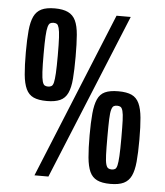

<svg xmlns="http://www.w3.org/2000/svg" viewBox="-51 -742 682 795"><g transform="rotate(5 290.0 -344.0)"><path d="M121 0 402 -688H461L179 0ZM145 -311Q110 -311 89.5 -320.5Q69 -330 58.5 -352.5Q48 -375 44.5 -412Q41 -449 41 -504Q41 -558 44.5 -595Q48 -632 58.5 -654Q69 -676 89.5 -686Q110 -696 145 -696Q179 -696 200 -686Q221 -676 231.5 -654Q242 -632 245 -595Q248 -558 248 -504Q248 -449 245 -412Q242 -375 231.5 -352.5Q221 -330 200 -320.5Q179 -311 145 -311ZM145 -371Q153 -371 159 -374.5Q165 -378 168 -390.5Q171 -403 172.5 -429.5Q174 -456 174 -503Q174 -551 172.5 -577.5Q171 -604 167.5 -616.5Q164 -629 159 -632.5Q154 -636 145 -636Q136 -636 130.5 -632.5Q125 -629 121.5 -616.5Q118 -604 116.5 -577.5Q115 -551 115 -504Q115 -456 116.5 -429.5Q118 -403 121.5 -390.5Q125 -378 130.5 -374.5Q136 -371 145 -371ZM437 8Q402 8 381.5 -2Q361 -12 351 -34Q341 -56 337.5 -93Q334 -130 334 -185Q334 -239 337.5 -276Q341 -313 351 -335.5Q361 -358 381.5 -367.5Q402 -377 437 -377Q472 -377 492.5 -367.5Q513 -358 523.5 -335.5Q534 -313 537.5 -276Q541 -239 541 -185Q541 -130 537.5 -93Q534 -56 523.5 -34Q513 -12 492.5 -2Q472 8 437 8ZM437 -52Q446 -52 451.5 -55.5Q457 -59 460 -71.5Q463 -84 464.5 -110.5Q466 -137 466 -185Q466 -232 465 -258.5Q464 -285 460.5 -297.5Q457 -310 451.5 -313.5Q446 -317 437 -317Q428 -317 422.5 -313.5Q417 -310 413.5 -297.5Q410 -285 409 -258.5Q408 -232 408 -185Q408 -137 409 -110.5Q410 -84 413.5 -71.5Q417 -59 423 -55.5Q429 -52 437 -52Z"/></g></svg>

Font: Saira UltraCondensed
Style: Bold
Weight: 700
Width: 1
Designer: Hector Gatti with collaboration of the Omnibus-Type team
Foundry: Omnibus-Type
Version: Version 1.101